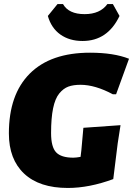

<svg xmlns="http://www.w3.org/2000/svg" viewBox="-20 -919 659 951"><path d="M539 -899 572 -840Q513 -716 389 -716Q324 -716 279 -748Q234 -780 217 -840L265 -899H292Q320 -849 399 -849Q476 -849 512 -899ZM426 -658Q543 -658 619 -628L555 -452H539Q451 -499 379 -499Q343 -499 318.5 -490Q294 -481 273.5 -456Q253 -431 243 -382.5Q233 -334 233 -260Q233 -191 258 -164.5Q283 -138 343 -138Q357 -138 379 -142L383 -175L393 -286L577 -299L563 -209L541 -32Q422 12 316 12Q175 12 99.5 -59Q24 -130 24 -258Q24 -451 127.5 -554.5Q231 -658 426 -658Z"/></svg>

Font: Alegreya Sans Black
Style: Italic
Weight: 900
Italic angle: -7°
Designer: Juan Pablo del Peral
Foundry: Huerta Tipografica
Version: Version 2.007